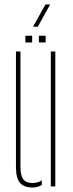

<svg xmlns="http://www.w3.org/2000/svg" viewBox="-20 -829 326 854"><path d="M51 -86V-600H71V-86Q71 -48 83.8 -31.5Q96.5 -15 125 -15Q147.5 -15 166 -26.5V-6.5Q148.5 5 125 5Q86 5 68.5 -16.2Q51 -37.5 51 -86ZM206 0V-600H226V0ZM153 -640V-670H183V-640ZM93 -640V-670H123V-640ZM127 -710 182 -809H203L148 -710Z"/></svg>

Font: Big Shoulders Stencil Thin
Style: Regular
Weight: 100
Designer: Patric King
Foundry: XO Type Co
Version: Version 2.001